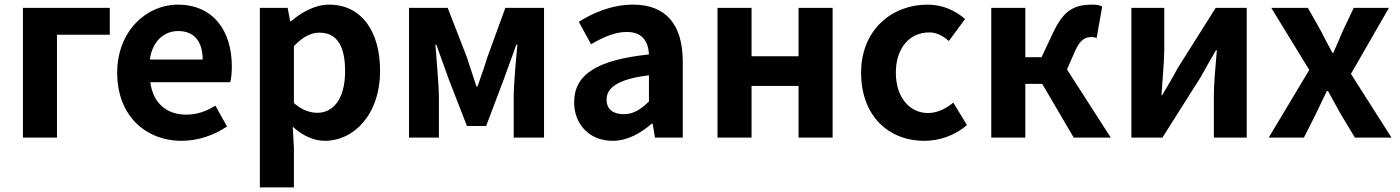

<svg xmlns="http://www.w3.org/2000/svg" viewBox="-20 -594 6044 829"><path d="M79 0H226V-444H454V-560H79Z M765 14C834 14 905 -10 960 -48L910 -138C870 -113 830 -99 784 -99C701 -99 641 -147 629 -239H974C978 -252 981 -279 981 -307C981 -461 901 -574 747 -574C614 -574 486 -461 486 -280C486 -95 608 14 765 14ZM627 -337C638 -418 690 -460 749 -460C821 -460 855 -412 855 -337Z M1102 215H1249V45L1244 -47C1287 -8 1334 14 1383 14C1506 14 1621 -97 1621 -289C1621 -461 1539 -574 1401 -574C1341 -574 1283 -542 1236 -502H1233L1222 -560H1102ZM1350 -107C1320 -107 1284 -118 1249 -149V-395C1287 -434 1321 -453 1359 -453C1436 -453 1470 -394 1470 -287C1470 -165 1418 -107 1350 -107Z M1746 0H1875V-173C1875 -230 1864 -339 1860 -401H1864C1880 -355 1902 -297 1918 -251L1996 -50H2079L2155 -251C2171 -297 2193 -353 2209 -401H2214C2208 -339 2198 -230 2198 -173V0H2329V-560H2162L2085 -349C2071 -303 2056 -262 2042 -221H2037C2024 -262 2010 -303 1995 -349L1913 -560H1746Z M2625 14C2689 14 2745 -18 2794 -60H2798L2808 0H2928V-327C2928 -489 2855 -574 2713 -574C2625 -574 2545 -541 2479 -500L2532 -403C2584 -433 2634 -456 2686 -456C2755 -456 2779 -414 2782 -359C2556 -335 2459 -272 2459 -152C2459 -57 2525 14 2625 14ZM2673 -101C2630 -101 2599 -120 2599 -164C2599 -214 2645 -252 2782 -269V-156C2746 -121 2715 -101 2673 -101Z M3078 0H3225V-223H3428V0H3575V-560H3428V-351H3225V-560H3078Z M3971 14C4033 14 4101 -7 4155 -54L4096 -151C4065 -125 4027 -106 3987 -106C3907 -106 3848 -174 3848 -280C3848 -385 3906 -454 3992 -454C4023 -454 4049 -441 4077 -417L4147 -512C4106 -547 4053 -574 3984 -574C3832 -574 3698 -466 3698 -280C3698 -94 3816 14 3971 14Z M4260 0H4407V-232H4480L4616 0H4776L4587 -294L4621 -372C4645 -426 4667 -434 4695 -434C4703 -434 4709 -432 4715 -430L4739 -566C4727 -572 4712 -574 4697 -574C4622 -574 4574 -553 4528 -455L4477 -347H4407V-560H4260Z M4865 0H4999L5163 -259C5181 -292 5211 -344 5230 -377H5234C5228 -307 5221 -233 5221 -176V0H5363V-560H5229L5065 -300C5048 -267 5017 -216 4998 -183H4995C4999 -252 5007 -327 5007 -383V-560H4865Z M5458 0H5610L5662 -103C5678 -136 5693 -169 5709 -201H5714C5732 -169 5750 -135 5768 -103L5830 0H5988L5813 -275L5977 -560H5825L5778 -461C5765 -429 5750 -397 5737 -366H5733C5716 -397 5699 -429 5683 -461L5627 -560H5469L5633 -292Z"/></svg>

Font: Noto Sans JP
Style: Bold
Weight: 700
Designer: Ryoko NISHIZUKA  (kana, bopomofo & ideographs); Paul D. Hunt (Latin, Greek & Cyrillic); Sandoll Communications , Soo-you
Foundry: Adobe
Version: Version 2.002;hotconv 1.0.116;makeotfexe 2.5.65601